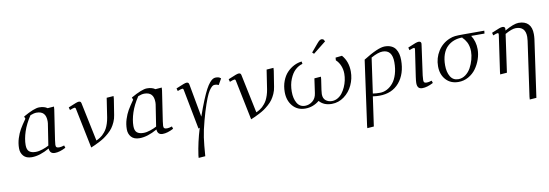

<svg xmlns="http://www.w3.org/2000/svg" viewBox="-64 -1098 5319 1859"><g transform="rotate(-10 2595.5 -168.5)"><path d="M69.8 -99.1Q69.8 -149.4 85 -197Q100.1 -244.6 120.8 -280.5Q141.6 -316.4 180.2 -371.1L171.9 -394Q280.8 -456.1 330.1 -456.1Q380.9 -456.1 410.2 -434.1L473.1 -439L471.2 -411.1L426.8 -116.2Q421.9 -79.6 421.9 -70.8Q421.9 -53.2 429.7 -47.1Q437.5 -41 456.1 -41Q474.6 -41 504.9 -50.8L512.2 -26.9Q451.7 4.9 404.8 4.9Q355 4.9 352.1 -47.9Q255.9 6.8 178.2 6.8Q123.5 6.8 96.7 -23.7Q69.8 -54.2 69.8 -99.1ZM138.2 -119.1Q138.2 -74.7 159.4 -55.9Q180.7 -37.1 224.1 -37.1Q254.9 -37.1 291.7 -49.6Q328.6 -62 354 -76.2L383.8 -269Q388.2 -291 388.2 -309.1Q388.2 -360.8 365.2 -385.5Q342.3 -410.2 295.9 -410.2Q271 -410.2 234.9 -396Q185.1 -321.8 161.6 -250.2Q138.2 -178.7 138.2 -119.1Z M612.8 -405.8Q667.5 -428.7 687.7 -436.3Q708 -443.8 718.8 -443.8Q731.9 -443.8 736.8 -436Q741.7 -428.2 744.1 -411.1L820.8 -43.9Q831.1 -48.3 837.9 -51.8Q844.7 -55.2 858.6 -64Q872.6 -72.8 882.8 -82.3Q893.1 -91.8 906.5 -107.9Q919.9 -124 929.7 -142.6Q939.5 -161.1 948.2 -187.7Q957 -214.4 961.9 -245.1L990.7 -434.1L1059.1 -439L1057.1 -411.1L1032.7 -256.8Q1027.8 -222.2 1013.9 -190.9Q1000 -159.7 983.2 -136.2Q966.3 -112.8 940.9 -90.6Q915.5 -68.4 895 -54.4Q874.5 -40.5 845.5 -25.4Q816.4 -10.3 800.3 -3.2Q784.2 3.9 759.8 14.2L680.7 -372.1Q678.7 -385.3 675.5 -389.2Q672.4 -393.1 666 -393.1Q655.8 -393.1 620.1 -378.9Z M1129.4 -99.1Q1129.4 -149.4 1144.5 -197Q1159.7 -244.6 1180.4 -280.5Q1201.2 -316.4 1239.7 -371.1L1231.4 -394Q1340.3 -456.1 1389.6 -456.1Q1440.4 -456.1 1469.7 -434.1L1532.7 -439L1530.8 -411.1L1486.3 -116.2Q1481.4 -79.6 1481.4 -70.8Q1481.4 -53.2 1489.3 -47.1Q1497.1 -41 1515.6 -41Q1534.2 -41 1564.5 -50.8L1571.8 -26.9Q1511.2 4.9 1464.4 4.9Q1414.6 4.9 1411.6 -47.9Q1315.4 6.8 1237.8 6.8Q1183.1 6.8 1156.2 -23.7Q1129.4 -54.2 1129.4 -99.1ZM1197.8 -119.1Q1197.8 -74.7 1219 -55.9Q1240.2 -37.1 1283.7 -37.1Q1314.5 -37.1 1351.3 -49.6Q1388.2 -62 1413.6 -76.2L1443.4 -269Q1447.8 -291 1447.8 -309.1Q1447.8 -360.8 1424.8 -385.5Q1401.9 -410.2 1355.5 -410.2Q1330.6 -410.2 1294.4 -396Q1244.6 -321.8 1221.2 -250.2Q1197.8 -178.7 1197.8 -119.1Z M1672.4 -405.8Q1727.1 -428.7 1747.3 -436.3Q1767.6 -443.8 1778.3 -443.8Q1791.5 -443.8 1796.4 -436Q1801.3 -428.2 1803.7 -411.1L1861.3 -95.2Q1892.1 -183.6 1918.7 -247.8Q1945.3 -312 1965.3 -349.4Q1985.4 -386.7 2004.2 -408.4Q2022.9 -430.2 2036.6 -437Q2050.3 -443.8 2065.4 -443.8Q2080.6 -443.8 2096.7 -439L2114.3 -426.8L2080.6 -367.2Q2062.5 -376 2045.4 -376Q2034.7 -376 2026.1 -372.8Q2017.6 -369.6 2001.5 -351.6Q1985.4 -333.5 1969.5 -301.5Q1953.6 -269.5 1931.4 -205.8Q1909.2 -142.1 1885.3 -53.2Q1860.4 38.6 1850.6 106.7Q1840.8 174.8 1832.5 289.1L1766.6 293.9L1768.6 269Q1786.1 143.6 1827.6 7.8L1814.5 14.2L1740.2 -372.1Q1738.3 -385.3 1735.1 -389.2Q1731.9 -393.1 1725.6 -393.1Q1715.3 -393.1 1679.7 -378.9Z M2185.1 -405.8Q2239.7 -428.7 2260 -436.3Q2280.3 -443.8 2291 -443.8Q2304.2 -443.8 2309.1 -436Q2314 -428.2 2316.4 -411.1L2393.1 -43.9Q2403.3 -48.3 2410.2 -51.8Q2417 -55.2 2430.9 -64Q2444.8 -72.8 2455.1 -82.3Q2465.3 -91.8 2478.8 -107.9Q2492.2 -124 2502 -142.6Q2511.7 -161.1 2520.5 -187.7Q2529.3 -214.4 2534.2 -245.1L2563 -434.1L2631.3 -439L2629.4 -411.1L2605 -256.8Q2600.1 -222.2 2586.2 -190.9Q2572.3 -159.7 2555.4 -136.2Q2538.6 -112.8 2513.2 -90.6Q2487.8 -68.4 2467.3 -54.4Q2446.8 -40.5 2417.7 -25.4Q2388.7 -10.3 2372.6 -3.2Q2356.4 3.9 2332 14.2L2252.9 -372.1Q2251 -385.3 2247.8 -389.2Q2244.6 -393.1 2238.3 -393.1Q2228 -393.1 2192.4 -378.9Z M2697.8 -189Q2697.8 -247.6 2716.6 -296.9Q2735.4 -346.2 2766.1 -378.2Q2796.9 -410.2 2834.2 -429.2Q2871.6 -448.2 2910.6 -452.1L2914.1 -428.2Q2875.5 -418 2843 -388.4Q2810.5 -358.9 2788.1 -304.2Q2765.6 -249.5 2765.6 -180.2Q2765.6 -112.8 2791.7 -68.4Q2817.9 -23.9 2869.6 -23.9Q2909.2 -23.9 2943.1 -50.5Q2977.1 -77.1 2983.9 -128.9L3003.9 -270L3068.8 -274.9L3066.9 -250L3051.8 -147.9Q3047.9 -118.7 3047.9 -106.9Q3047.9 -64.9 3073 -44.4Q3098.1 -23.9 3133.8 -23.9Q3163.1 -23.9 3189.7 -38.8Q3216.3 -53.7 3235.4 -78.6Q3254.4 -103.5 3268.6 -134.8Q3282.7 -166 3289.8 -199.2Q3296.9 -232.4 3296.9 -264.2Q3296.9 -306.2 3281.7 -343.3Q3266.6 -380.4 3238.8 -405.8L3240.7 -432.1L3304.7 -439Q3362.8 -373 3362.8 -273.9Q3362.8 -204.6 3333.5 -141.4Q3304.2 -78.1 3249.3 -37.6Q3194.3 2.9 3127.9 2.9Q3048.8 2.9 3005.9 -47.9Q2944.3 2.9 2867.7 2.9Q2790.5 2.9 2744.1 -51.3Q2697.8 -105.5 2697.8 -189ZM3025.9 -520 3090.8 -597.2Q3106.9 -616.2 3116.7 -623.5Q3126.5 -630.9 3138.7 -630.9Q3143.1 -630.9 3147.5 -629.2Q3151.9 -627.4 3154.3 -626L3156.7 -624L3168 -605L3042 -504.9Z M3424.8 293.9 3426.8 269 3514.6 -363.8Q3661.6 -456.1 3727.5 -456.1Q3764.6 -456.1 3791.5 -443.6Q3818.4 -431.2 3833.3 -408.9Q3848.1 -386.7 3855 -359.6Q3861.8 -332.5 3861.8 -298.8Q3861.8 -162.6 3790.8 -78.9Q3719.7 4.9 3594.7 4.9Q3568.8 4.9 3530.8 0L3489.7 289.1ZM3535.6 -26.9Q3567.9 -22 3605.5 -22Q3641.6 -22 3675 -39.3Q3708.5 -56.6 3735.1 -88.9Q3761.7 -121.1 3777.6 -173.1Q3793.5 -225.1 3793.5 -289.1Q3793.5 -411.1 3698.7 -411.1Q3654.8 -411.1 3584.5 -372.1Z M3951.2 -405.8Q4005.9 -429.2 4026.4 -436.5Q4046.9 -443.8 4059.1 -443.8Q4083.5 -443.8 4083.5 -420.9Q4083.5 -419.4 4083 -416.7Q4082.5 -414.1 4082 -409.4Q4081.5 -404.8 4081.1 -401.9L4041.5 -116.2Q4038.1 -85.9 4038.1 -70.8Q4038.1 -53.2 4044.7 -47.1Q4051.3 -41 4069.3 -41Q4087.9 -41 4118.2 -50.8L4125.5 -26.9Q4064.9 4.9 4018.1 4.9Q3991.2 4.9 3979.2 -9.8Q3967.3 -24.4 3967.3 -54.2Q3967.3 -72.8 3973.1 -113.8L4011.2 -372.1Q4014.2 -393.1 4004.4 -393.1Q3993.2 -393.1 3957.5 -378.9Z M4203.1 -176.8Q4203.1 -258.3 4245.4 -325Q4287.6 -391.6 4361.3 -421.9Q4390.1 -433.6 4416 -436.3Q4441.9 -439 4495.1 -439H4704.1L4701.2 -411.1H4570.3Q4609.4 -349.6 4609.4 -273.9Q4609.4 -225.1 4592.5 -175.5Q4575.7 -126 4546.1 -85.2Q4516.6 -44.4 4471.2 -18.8Q4425.8 6.8 4373 6.8Q4295.9 6.8 4249.5 -44.4Q4203.1 -95.7 4203.1 -176.8ZM4272 -174.8Q4272 -107.4 4298.1 -63.7Q4324.2 -20 4376 -20Q4414.1 -20 4446.8 -43.9Q4479.5 -67.9 4499.8 -105Q4520 -142.1 4531.5 -184.1Q4543 -226.1 4543 -264.2Q4543 -291.5 4536.9 -315.9Q4530.8 -340.3 4522 -356.2Q4513.2 -372.1 4504.4 -383.8Q4495.6 -395.5 4489.7 -400.4L4483.4 -405.8V-411.1Q4438.5 -411.1 4400.9 -397.2Q4363.3 -383.3 4334 -355.2Q4304.7 -327.1 4288.3 -281Q4272 -234.9 4272 -174.8Z M4774.9 -405.8Q4829.6 -429.2 4850.1 -436.5Q4870.6 -443.8 4882.8 -443.8Q4908.2 -443.8 4908.2 -421.9Q4908.2 -416 4907.2 -411.1L4906.2 -404.8Q4996.6 -456.1 5043.9 -456.1Q5106.4 -456.1 5138.7 -422.1Q5170.9 -388.2 5170.9 -323.2Q5170.9 -298.8 5168 -274.9L5087.9 289.1L5022 293.9L5023.9 267.1L5100.1 -270Q5103 -291.5 5103 -308.1Q5103 -410.2 5007.8 -410.2Q4968.8 -410.2 4901.9 -372.1L4849.1 0L4782.2 4.9L4784.2 -19L4835 -372.1Q4837.9 -393.1 4828.1 -393.1Q4816.9 -393.1 4781.2 -378.9Z"/></g></svg>

Font: Dehuti Alt
Style: Italic
Weight: 400
Version: Version 1.2